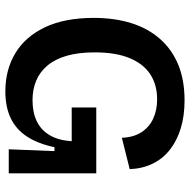

<svg xmlns="http://www.w3.org/2000/svg" viewBox="-16 -698 726 735"><g transform="rotate(90 347.5 -330.0)"><path d="M329 13Q247 13 183.5 -25Q120 -63 84 -138.5Q48 -214 48 -325Q48 -405 68 -469Q88 -533 128.5 -579Q169 -625 227.5 -649Q286 -673 364 -673Q423 -673 470.5 -658.5Q518 -644 552.5 -617Q587 -590 606 -551Q625 -512 627 -463L507 -433Q505 -479 485 -509Q465 -539 432.5 -553.5Q400 -568 360 -568Q305 -568 265 -542.5Q225 -517 202.5 -464Q180 -411 180 -329Q180 -267 193 -222Q206 -177 230.5 -148Q255 -119 288.5 -105Q322 -91 363 -91Q410 -91 444 -107.5Q478 -124 497.5 -157.5Q517 -191 520 -241H391V-335H643V-221V0H551L558 -175H543Q530 -113 503 -71Q476 -29 433 -8Q390 13 329 13Z"/></g></svg>

Font: Bricolage Grotesque 36pt SemiBold
Style: Regular
Weight: 600
Designer: Mathieu Triay
Foundry: Atelier Triay
Version: Version 1.001;gftools[0.9.33.dev8+g029e19f]